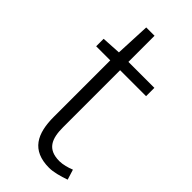

<svg xmlns="http://www.w3.org/2000/svg" viewBox="-224 -737 800 800"><g transform="rotate(45 176.0 -337.0)"><path d="M250 13C274 13 308 4 339 -7L325 -52C306 -44 280 -37 260 -37C189 -37 171 -81 171 -148V-484H324V-533H171V-687H122L115 -533L30 -528V-484H113V-152C113 -53 145 13 250 13Z"/></g></svg>

Font: Noto Sans Japanese Light
Style: Regular
Weight: 300
Designer: Ryoko NISHIZUKA (kana & ideographs); Paul D. Hunt (Latin, Greek & Cyrillic); Wenlong ZHANG (bopomofo); Sandoll Communica
Foundry: Adobe Systems Incorporated
Version: Version 1.000;PS 1;hotconv 1.0.78;makeotf.lib2.5.61930